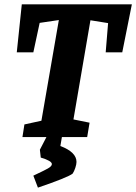

<svg xmlns="http://www.w3.org/2000/svg" viewBox="-20 -629 625 881"><path d="M541 -389H465L476 -523L395 -536L317 -81L391 -66L380 0H264L257 41Q331 69 331 114Q331 125 325.5 141.5Q320 158 313 168Q289 186 154 232L133 177Q180 155 199 144.5Q218 134 218 124Q218 109 167 94L163 58L193 0H83L92 -58L170 -75L250 -537L162 -524L133 -389H57L80 -609H585Z"/></svg>

Font: Grenze
Style: Bold Italic
Weight: 700
Italic angle: -10°
Designer: Renata Polastri
Foundry: Omnibus-Type
Version: Version 1.002; ttfautohint (v1.8)